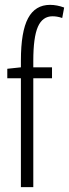

<svg xmlns="http://www.w3.org/2000/svg" viewBox="-20 -770 284 790"><path d="M66 0V-448H10V-487L66 -493V-521Q66 -640 95.5 -695Q125 -750 186 -750Q214 -750 244 -739L236 -696Q224 -700 214.5 -701.5Q205 -703 196 -703Q155 -703 136 -660Q117 -617 117 -520V-493H194V-448H117V0Z"/></svg>

Font: Georama Extra Condensed Light
Style: Regular
Weight: 300
Width: 2
Designer: Jean-Baptiste Levee
Foundry: Production Type
Version: Version 1.000